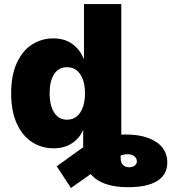

<svg xmlns="http://www.w3.org/2000/svg" viewBox="-20 -727 848 950"><path d="M35.2 -264.6Q35.2 -356 64 -417.2Q92.8 -478.5 140.1 -507.8Q187.5 -537.1 243.2 -537.1Q299.8 -537.1 337.9 -509.3Q376 -481.4 392.6 -438.5H395.5V-707H580.1V-61L602.5 -61.5Q668.5 -61.5 714.8 -43.9Q761.2 -26.4 784.7 4.9Q808.1 36.1 807.6 77.1Q808.6 135.3 759.5 167.2Q710.4 199.2 613.3 199.2Q482.9 199.2 428.7 134.3L331.1 203.1L260.7 95.7L391.6 1.5V-84.5Q374 -43.5 336.4 -18.3Q298.8 6.8 245.1 6.8Q186.5 6.8 138.9 -23.7Q91.3 -54.2 63.2 -115.5Q35.2 -176.8 35.2 -264.6ZM400.4 -265.6Q400.4 -325.7 376.7 -360.1Q353 -394.5 311.5 -394.5Q270.5 -394.5 248 -360.4Q225.6 -326.2 225.6 -265.6Q225.6 -204.6 248.3 -169.7Q271 -134.8 311.5 -134.8Q353 -134.8 376.7 -169.9Q400.4 -205.1 400.4 -265.6ZM619.1 100.6Q635.3 100.6 646.2 92.5Q657.2 84.5 657.2 72.3Q657.2 56.6 645.5 46.4Q633.8 36.1 609.4 36.1Q596.2 36.1 577.1 42V57.6Q577.6 79.6 589.4 90.1Q601.1 100.6 619.1 100.6Z"/></svg>

Font: Pretendard JP Black
Style: Regular
Weight: 900
Designer: Base glyphs from Inter by Rasmus Andersson; Hangeul glyphs from Noto Sans CJK(Source Han Sans) by Jang Soo-young and Kan
Foundry: Kil Hyung-jin
Version: Version 1.309